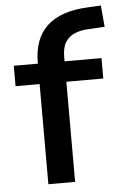

<svg xmlns="http://www.w3.org/2000/svg" viewBox="-52 -749 505 787"><g transform="rotate(-5 200.5 -355.5)"><path d="M115 0V-412H16V-496H145L115 -467V-498Q115 -599 171.5 -651Q228 -703 338 -708L393 -711L401 -623L337 -619Q303 -618 278 -607.5Q253 -597 239 -575Q225 -553 225 -513V-487L209 -496H377V-412H225V0Z"/></g></svg>

Font: Nunito Sans 8pt SemiBold
Style: Regular
Weight: 600
Version: Version 3.101;gftools[0.9.27]